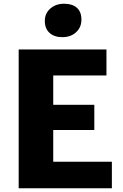

<svg xmlns="http://www.w3.org/2000/svg" viewBox="-20 -1008 656 1028"><path d="M80 0V-743H550V-604H265V-447H485V-312H265V-142H579V0ZM314 -809Q270.5 -809 245.2 -832Q220 -855 220 -896Q220 -936.5 249.5 -962.2Q279 -988 323 -988Q367.5 -988 391.8 -966.2Q416 -944.5 416 -903Q416 -862 387.5 -835.5Q359 -809 314 -809Z"/></svg>

Font: Merriweather Sans ExtraBold
Style: Regular
Weight: 800
Designer: Eben Sorkin
Foundry: Eben Sorkin
Version: Version 2.001; ttfautohint (v1.8.3)